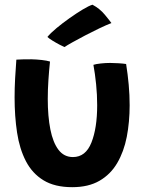

<svg xmlns="http://www.w3.org/2000/svg" viewBox="-20 -768 629 816"><path d="M377 -492.5Q387.5 -496 407.8 -498.2Q428 -500.5 448 -500.5Q464 -500.5 483.8 -499.2Q503.5 -498 516 -496Q523 -452.5 527 -408.2Q531 -364 531 -321Q531 -249.5 518.8 -186.5Q506.5 -123.5 478.2 -75.2Q450 -27 403 0.2Q356 27.5 287 27.5Q212.5 27.5 164.8 -1.8Q117 -31 90 -83.2Q63 -135.5 52.5 -204.8Q42 -274 42 -354Q42 -393 44.2 -433.8Q46.5 -474.5 49.5 -514.5Q61 -515.5 79.8 -515.8Q98.5 -516 114 -516Q136 -515.5 157.8 -513Q179.5 -510.5 192.5 -506.5Q188.5 -469 185.8 -428.2Q183 -387.5 183 -347.5Q183 -274 194 -218.2Q205 -162.5 228.5 -131.5Q252 -100.5 290 -100.5Q344 -100.5 368.5 -162Q393 -223.5 393 -321Q393 -365 388.5 -409.8Q384 -454.5 377 -492.5ZM373 -748Q404 -731.5 425.5 -705.5Q447 -679.5 453.5 -670Q432.5 -662 402.8 -647.8Q373 -633.5 342.2 -617.5Q311.5 -601.5 287.5 -588Q263.5 -574.5 254 -568Q249 -570 233.5 -578Q218 -586 202.8 -595.5Q187.5 -605 181.5 -611Q194.5 -627 220.2 -648.5Q246 -670 275.8 -691Q305.5 -712 331.8 -727.8Q358 -743.5 373 -748Z"/></svg>

Font: Grandstander SemiBold
Style: Regular
Weight: 600
Designer: Tyler Finck
Foundry: Etcetera Type Co
Version: Version 1.200; ttfautohint (v1.8.3)